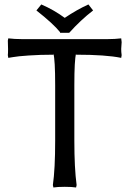

<svg xmlns="http://www.w3.org/2000/svg" viewBox="-20 -830 580 860"><path d="M219.2 -589.8V-585Q159.7 -585 109.1 -581.5Q58.6 -578.1 38.1 -574.2L17.1 -570.8L15.1 -583Q16.1 -589.8 16.1 -609.9Q16.1 -633.8 15.1 -647.9L17.1 -658.2Q45.4 -654.8 77.1 -654.8H462.9Q494.6 -654.8 522.9 -658.2L524.9 -641.1Q522.9 -616.7 522.9 -610.8Q522.9 -596.7 524.9 -583L522.9 -570.8Q454.1 -585 320.8 -585V-589.8Q313 -562.5 313 -448.2V-200.2Q313 -76.2 323.2 -1L320.8 9.8Q302.7 6.8 270 6.8Q237.3 6.8 219.2 9.8L216.8 -1Q227.1 -72.3 227.1 -200.2V-448.2Q227.1 -562.5 219.2 -589.8ZM249 -683.1V-686Q218.8 -723.6 143.1 -783.2L165 -810.1Q221.7 -785.6 270 -750Q324.2 -786.6 376 -810.1L397 -783.2Q341.3 -740.2 290 -683.1Z"/></svg>

Font: Linear Smooth Low Contrast
Style: Regular
Weight: 500
Designer: Philipp H. Poll, Flanker
Foundry: Philipp H. Poll, reworked by Flanker
Version: Version 1.010 | FøM Fix